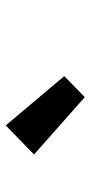

<svg xmlns="http://www.w3.org/2000/svg" viewBox="156 -1120 314 666"><g transform="rotate(-90 313.0 -787.0)"><path d="M110 -826 211 -924 382 -721 309 -650Z"/></g></svg>

Font: Noto Sans Tobesmart edit
Style: Bold
Weight: 700
Designer: Ryoko NISHIZUKA  (kana & ideographs); Paul D. Hunt (Latin, Greek & Cyrillic); Wenlong ZHANG  (bopomofo); Sandoll Communi
Foundry: Adobe Systems Incorporated
Version: Version 1.005 Oct 7, 2021